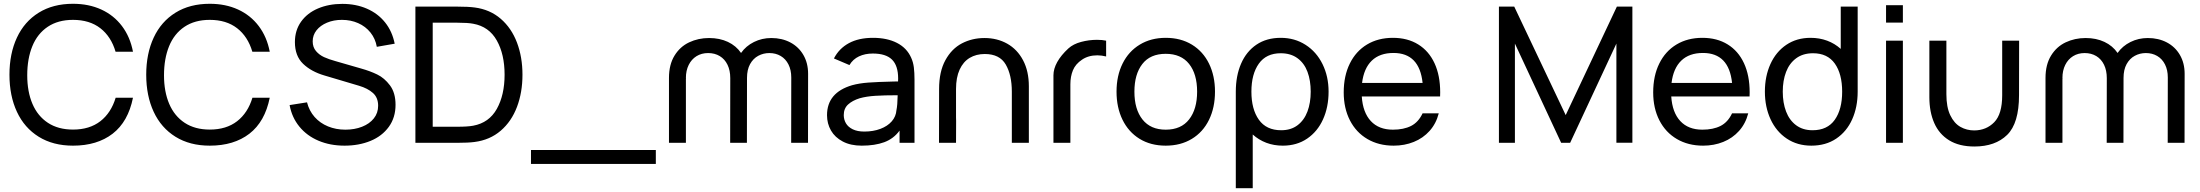

<svg xmlns="http://www.w3.org/2000/svg" viewBox="-20 -755 11629 1015"><path d="M683 -238.5Q657.5 -111.5 575.5 -48.2Q493.5 15 366 15Q260.5 15 184.8 -32Q109 -79 69.5 -163.8Q30 -248.5 30 -360Q30 -471.5 69.5 -556.2Q109 -641 184.8 -688Q260.5 -735 366 -735Q449 -735 515.2 -704.8Q581.5 -674.5 624.8 -617.2Q668 -560 683 -481.5H591Q567.5 -561.5 510.5 -605.8Q453.5 -650 366 -650Q287 -650 232.5 -613.5Q178 -577 151 -511Q124 -445 124 -357Q124 -270.5 151.5 -206Q179 -141.5 233.2 -105.8Q287.5 -70 366 -70Q453.5 -70 510.5 -114.2Q567.5 -158.5 591.5 -238.5Z M1406 -238.5Q1380.5 -111.5 1298.5 -48.2Q1216.5 15 1089 15Q983.5 15 907.8 -32Q832 -79 792.5 -163.8Q753 -248.5 753 -360Q753 -471.5 792.5 -556.2Q832 -641 907.8 -688Q983.5 -735 1089 -735Q1172 -735 1238.2 -704.8Q1304.5 -674.5 1347.8 -617.2Q1391 -560 1406 -481.5H1314Q1290.5 -561.5 1233.5 -605.8Q1176.5 -650 1089 -650Q1010 -650 955.5 -613.5Q901 -577 874 -511Q847 -445 847 -357Q847 -270.5 874.5 -206Q902 -141.5 956.2 -105.8Q1010.5 -70 1089 -70Q1176.5 -70 1233.5 -114.2Q1290.5 -158.5 1314.5 -238.5Z M1511 -199.5 1603 -214Q1614.5 -169 1643.2 -136.5Q1672 -104 1714 -86.8Q1756 -69.5 1806 -69.5Q1854.5 -69.5 1894 -85Q1933.5 -100.5 1956.2 -129Q1979 -157.5 1979 -196Q1979 -239 1951.5 -263.5Q1924 -288 1878.5 -301.5L1695 -356Q1625 -376.5 1582 -418Q1539 -459.5 1539 -532.5Q1539 -594.5 1571.5 -640.2Q1604 -686 1661 -710.2Q1718 -734.5 1789.5 -734.5Q1861.5 -734.5 1919.5 -709.2Q1977.5 -684 2015.5 -636.8Q2053.5 -589.5 2066.5 -524L1972 -507.5Q1964.5 -550.5 1938.5 -583Q1912.5 -615.5 1873.2 -632.8Q1834 -650 1787.5 -650Q1744 -650 1708.8 -635.2Q1673.5 -620.5 1653.2 -594.8Q1633 -569 1633 -536.5Q1633 -505.5 1650.5 -485Q1668 -464.5 1693.2 -453Q1718.5 -441.5 1753 -432L1890 -392.5Q1936.5 -379.5 1974.2 -361.2Q2012 -343 2041.5 -303.8Q2071 -264.5 2071 -201Q2071 -133.5 2035.5 -84.5Q2000 -35.5 1938.8 -10.2Q1877.5 15 1801.5 15Q1725.5 15 1664 -11Q1602.5 -37 1562.8 -85.5Q1523 -134 1511 -199.5Z M2176 0V-720H2398Q2455 -720 2489 -715.5Q2570 -705 2627 -655.8Q2684 -606.5 2713 -529.8Q2742 -453 2742 -360Q2742 -266.5 2713 -189.8Q2684 -113 2627 -64Q2570 -15 2489 -4.5Q2455.5 0 2398 0ZM2398 -85Q2453 -85 2481.5 -90.5Q2565.5 -106 2606.5 -179.5Q2647.5 -253 2647.5 -360Q2647.5 -468 2606.2 -541.2Q2565 -614.5 2481.5 -629.5Q2453 -635 2398 -635H2267.5V-85Z M3447 111.5H2787V38H3447Z M4252 -365 4251.5 0H4162.5L4163 -345.5Q4163 -385 4148.2 -414.2Q4133.5 -443.5 4107.2 -459Q4081 -474.5 4047 -474.5Q4015.5 -474.5 3988.5 -460Q3961.5 -445.5 3945.2 -416Q3929 -386.5 3929 -343L3928.5 0H3840L3840.5 -342Q3840.5 -382.5 3826 -412.5Q3811.5 -442.5 3785 -458.5Q3758.5 -474.5 3723.5 -474.5Q3688.5 -474.5 3662 -458Q3635.5 -441.5 3620.8 -411.8Q3606 -382 3606 -343H3606.5L3606 -336.5V0H3516.5V-343Q3516.5 -413.5 3545.8 -461Q3575 -508.5 3623.2 -531.2Q3671.5 -554 3728.5 -554Q3784.5 -554 3828 -533.5Q3871.5 -513 3897.5 -475Q3923.5 -512 3965.8 -533Q4008 -554 4057.5 -554Q4113.5 -554 4157.8 -530.8Q4202 -507.5 4227 -464.5Q4252 -421.5 4252 -365Z M4814.5 -334V0H4735.5V-64.5Q4704 -21.5 4654.5 -3.2Q4605 15 4535.5 15Q4477 15 4435.5 -6.8Q4394 -28.5 4373 -65Q4352 -101.5 4352 -146Q4352 -265.5 4484.5 -304.5Q4522.5 -315 4571 -318.5Q4619.5 -322 4702.5 -324L4727.5 -324.5Q4728 -330 4728 -340Q4728 -408 4695.5 -440Q4663 -472 4594 -472Q4553 -472 4521 -457Q4489 -442 4470.5 -411L4388.5 -446Q4415.5 -498.5 4467.5 -526.8Q4519.5 -555 4595 -555Q4669.5 -555 4721.8 -528.2Q4774 -501.5 4797 -449.5Q4807.5 -426.5 4811 -399Q4814.5 -371.5 4814.5 -334ZM4719 -172.5Q4724.5 -198 4725.5 -251.5Q4654 -251.5 4607 -248.5Q4560 -245.5 4524.5 -235.5Q4486 -223.5 4463.2 -202.5Q4440.5 -181.5 4440.5 -146.5Q4440.5 -123 4452 -103.2Q4463.5 -83.5 4488 -71.5Q4512.5 -59.5 4549 -59.5Q4596.5 -59.5 4634.2 -73.8Q4672 -88 4694.2 -113.5Q4716.5 -139 4719 -172.5Z M5419 -298.5V0H5329V-270.5Q5329 -358.5 5296.8 -414Q5264.5 -469.5 5186 -469.5Q5140.5 -469.5 5106.2 -449Q5072 -428.5 5053 -387Q5034 -345.5 5034 -284.5V-133.5L5034.5 -115.5L5034 0H4944L4944.5 -284.5Q4944.5 -376.5 4977.8 -437Q5011 -497.5 5065.2 -525.8Q5119.5 -554 5184.5 -554Q5251.5 -554 5304.8 -524Q5358 -494 5388.5 -436.2Q5419 -378.5 5419 -298.5Z M5779 -544.5Q5808 -544.5 5827.5 -540V-456.5Q5803.5 -462.5 5781 -462.5Q5733.5 -462.5 5700 -439.5Q5665.5 -416.5 5652 -383.5Q5638.5 -350.5 5638.5 -309.5V0H5549V-357Q5549 -391 5569 -427Q5589 -463 5628 -499Q5654 -522.5 5695.5 -533.5Q5737 -544.5 5779 -544.5Z M5882.5 -270.5Q5882.5 -354.5 5914.5 -419Q5946.5 -483.5 6005.5 -519.2Q6064.5 -555 6142.5 -555Q6222 -555 6281 -519Q6340 -483 6371.5 -418.5Q6403 -354 6403 -270.5Q6403 -186 6371.2 -121.2Q6339.5 -56.5 6280.5 -20.8Q6221.5 15 6142.5 15Q6063 15 6004.2 -21.2Q5945.5 -57.5 5914 -122.2Q5882.5 -187 5882.5 -270.5ZM6308.5 -270.5Q6308.5 -364 6266 -417.2Q6223.5 -470.5 6142.5 -470.5Q6060.5 -470.5 6018.8 -416.5Q5977 -362.5 5977 -270.5Q5977 -177 6019.8 -123.2Q6062.5 -69.5 6142.5 -69.5Q6224 -69.5 6266.2 -123.8Q6308.5 -178 6308.5 -270.5Z M7003.5 -270.5Q7003.5 -189 6974.2 -124.2Q6945 -59.5 6890.2 -22.2Q6835.5 15 6761.5 15Q6714.5 15 6674.2 -0.2Q6634 -15.5 6602.5 -44V240H6513V-270.5Q6513 -354 6540.8 -418.2Q6568.5 -482.5 6622 -518.8Q6675.5 -555 6750.5 -555Q6824 -555 6881.8 -518Q6939.5 -481 6971.5 -416Q7003.5 -351 7003.5 -270.5ZM6909 -270.5Q6909 -329.5 6892 -375.2Q6875 -421 6839.2 -447.2Q6803.5 -473.5 6750.5 -473.5Q6674 -473.5 6634.8 -418.5Q6595.5 -363.5 6595.5 -270.5Q6595.5 -177.5 6635 -122Q6674.5 -66.5 6753 -66.5Q6804.5 -66.5 6839.5 -93Q6874.5 -119.5 6891.8 -165.5Q6909 -211.5 6909 -270.5Z M7179 -245Q7184.5 -160.5 7226.8 -115Q7269 -69.5 7343.5 -69.5Q7400.5 -69.5 7439.5 -89.2Q7478.5 -109 7500.5 -156H7586Q7572 -101.5 7537.5 -63Q7503 -24.5 7454 -4.8Q7405 15 7347.5 15Q7268.5 15 7208.8 -20Q7149 -55 7116.2 -119Q7083.5 -183 7083.5 -266.5Q7083.5 -354 7115.8 -419.2Q7148 -484.5 7206.8 -519.8Q7265.5 -555 7343.5 -555Q7421 -555 7477.2 -520.2Q7533.5 -485.5 7563.5 -420.8Q7593.5 -356 7593.5 -267Q7593.5 -252.5 7593 -245ZM7180.5 -316.5H7500.5Q7484 -475 7346.5 -475Q7274 -475 7232 -434.5Q7190 -394 7180.5 -316.5Z M7988.5 0H7904V-720H7985L8257 -146.5L8527.5 -720H8609.5V-0.5H8525V-524.5L8280.5 0H8233L7988.5 -524.5Z M8815 -245Q8820.5 -160.5 8862.8 -115Q8905 -69.5 8979.5 -69.5Q9036.5 -69.5 9075.5 -89.2Q9114.5 -109 9136.5 -156H9222Q9208 -101.5 9173.5 -63Q9139 -24.5 9090 -4.8Q9041 15 8983.5 15Q8904.5 15 8844.8 -20Q8785 -55 8752.2 -119Q8719.5 -183 8719.5 -266.5Q8719.5 -354 8751.8 -419.2Q8784 -484.5 8842.8 -519.8Q8901.5 -555 8979.5 -555Q9057 -555 9113.2 -520.2Q9169.5 -485.5 9199.5 -420.8Q9229.5 -356 9229.5 -267Q9229.5 -252.5 9229 -245ZM8816.5 -316.5H9136.5Q9120 -475 8982.5 -475Q8910 -475 8868 -434.5Q8826 -394 8816.5 -316.5Z M9711 -720H9800.5V-270.5Q9800.5 -189 9771.5 -124.2Q9742.5 -59.5 9687.2 -22.2Q9632 15 9555.5 15Q9481.5 15 9425.8 -22.2Q9370 -59.5 9340 -124.5Q9310 -189.5 9310 -270.5Q9310 -351.5 9339.2 -416.2Q9368.5 -481 9423.2 -518Q9478 -555 9551.5 -555Q9598.5 -555 9639 -540Q9679.5 -525 9711 -496.5ZM9718.5 -270.5Q9718.5 -364 9679.8 -418.8Q9641 -473.5 9564.5 -473.5Q9511.5 -473.5 9475.5 -447Q9439.5 -420.5 9422 -374.8Q9404.5 -329 9404.5 -270.5Q9404.5 -211.5 9422 -165.5Q9439.5 -119.5 9475 -93Q9510.5 -66.5 9562 -66.5Q9640.5 -66.5 9679.5 -121.8Q9718.5 -177 9718.5 -270.5Z M10039.5 -635.5H9950.5V-727.5H10039.5ZM10039.5 0H9950.5V-540H10039.5Z M10654 -540 10653.5 -252Q10653.5 -103.5 10590.8 -42Q10528 19.5 10417.5 19.5Q10337.5 19.5 10284.2 -13.2Q10231 -46 10205.2 -104.8Q10179.5 -163.5 10179.5 -241.5V-540H10269.5V-257Q10269.5 -188.5 10290 -145.8Q10310.5 -103 10343.8 -84.2Q10377 -65.5 10417 -65.5Q10480.5 -66 10522.5 -109Q10564.5 -152 10564.5 -251.5V-540Z M11529 -365 11528.5 0H11439.5L11440 -345.5Q11440 -385 11425.2 -414.2Q11410.5 -443.5 11384.2 -459Q11358 -474.5 11324 -474.5Q11292.5 -474.5 11265.5 -460Q11238.5 -445.5 11222.2 -416Q11206 -386.5 11206 -343L11205.5 0H11117L11117.5 -342Q11117.5 -382.5 11103 -412.5Q11088.5 -442.5 11062 -458.5Q11035.5 -474.5 11000.5 -474.5Q10965.5 -474.5 10939 -458Q10912.5 -441.5 10897.8 -411.8Q10883 -382 10883 -343H10883.5L10883 -336.5V0H10793.5V-343Q10793.5 -413.5 10822.8 -461Q10852 -508.5 10900.2 -531.2Q10948.5 -554 11005.5 -554Q11061.5 -554 11105 -533.5Q11148.5 -513 11174.5 -475Q11200.5 -512 11242.8 -533Q11285 -554 11334.5 -554Q11390.5 -554 11434.8 -530.8Q11479 -507.5 11504 -464.5Q11529 -421.5 11529 -365Z"/></svg>

Font: CCSD_manrope Medium
Style: Regular
Weight: 500
Designer: Mikhail Sharanda
Foundry: Mikhail Sharanda
Version: Version 4.503